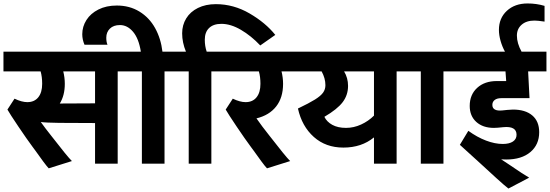

<svg xmlns="http://www.w3.org/2000/svg" viewBox="-30 -947 3182 1111"><path d="M731 -534H651V0H520V-235Q390 -235 312 -236Q234 -237 206 -241Q231 -206 266 -162Q358 -43 386 -15L252 27Q242 17 220.5 -12Q199 -41 175 -75L158 -98Q126 -141 76.5 -214.5Q27 -288 13 -313L54 -376Q96 -356 128 -356Q169 -356 191.5 -384Q214 -412 214 -462Q214 -503 205 -534H-10V-648H731ZM520 -349V-534H336Q345 -498 345 -462Q345 -395 316 -348Q365 -349 520 -349Z M446 -749Q446 -793 470 -831Q494 -869 539.5 -892Q585 -915 646 -915Q720 -915 777 -880Q834 -845 867.5 -784.5Q901 -724 910 -648H1002V-534H922V0H791V-534H711V-648H785Q773 -724 740 -763Q707 -802 664 -802Q627 -802 606 -781.5Q585 -761 585 -729Q585 -704 592 -688H459Q446 -718 446 -749Z M1273 -534H1193V0H1062V-534H982V-648H1046Q1024 -701 1024 -754Q1024 -802 1047.5 -840.5Q1071 -879 1115.5 -901Q1160 -923 1219 -923Q1322 -923 1414.5 -869Q1507 -815 1563 -745L1476 -684Q1423 -740 1364 -774.5Q1305 -809 1251 -809Q1205 -809 1180 -785Q1155 -761 1155 -717Q1155 -680 1166 -648H1273Z M1671 -534H1599Q1608 -498 1608 -462Q1608 -382 1568 -331Q1528 -280 1454 -262Q1485 -217 1529 -162Q1621 -43 1649 -15L1515 27Q1505 17 1483.5 -12Q1462 -41 1438 -75L1421 -98Q1389 -141 1339.5 -214.5Q1290 -288 1276 -313L1317 -376Q1359 -356 1391 -356Q1432 -356 1454.5 -384Q1477 -412 1477 -462Q1477 -503 1468 -534H1253V-648H1671Z M2345 -534H2265V0H2134V-152Q2062 -93 1957 -93Q1855 -93 1786 -154.5Q1717 -216 1694 -319Q1759 -350 1792.5 -371Q1826 -392 1839.5 -411Q1853 -430 1853 -454Q1853 -494 1831 -534H1651V-648H2345ZM1972 -207Q2017 -207 2059.5 -226.5Q2102 -246 2134 -278V-534H1961Q1984 -496 1984 -450Q1984 -397 1953 -356Q1922 -315 1847 -271Q1861 -242 1893 -224.5Q1925 -207 1972 -207Z M2616 -534H2536V0H2405V-534H2325V-648H2616Z M2596 -648H2892Q2876 -677 2866.5 -710.5Q2857 -744 2857 -774Q2857 -842 2903 -884.5Q2949 -927 3023 -927Q3074 -927 3121 -913V-822Q3081 -828 3063 -828Q3016 -828 2988.5 -804Q2961 -780 2961 -741Q2961 -697 2988 -648H3132V-534H3026L3034 -379H2871Q2846 -379 2832.5 -368.5Q2819 -358 2819 -340Q2819 -321 2834 -313Q2849 -305 2877 -308L2906 -311Q2928 -313 2938 -313Q3010 -313 3050 -279Q3090 -245 3090 -182Q3090 -110 3039 -67Q2988 -24 2899 -24Q2880 -24 2870 -25L2917 6Q3003 65 3032 81L2912 144Q2892 129 2842 83.5Q2792 38 2740 -10L2631 -109L2680 -190Q2731 -153 2782.5 -133.5Q2834 -114 2879 -114Q2917 -114 2938 -128Q2959 -142 2959 -167Q2959 -219 2881 -211L2850 -208Q2843 -207 2828 -207Q2764 -207 2726 -241.5Q2688 -276 2688 -334Q2688 -399 2731 -438.5Q2774 -478 2845 -478H2899L2895 -534H2596Z"/></svg>

Font: Madhuban SemiBold
Style: Regular
Weight: 600
Designer: jaikishan Patel
Foundry: MagicType
Version: Version 1.000